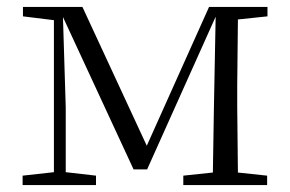

<svg xmlns="http://www.w3.org/2000/svg" viewBox="-20 -532 833 552"><path d="M135 0H256V-27L169 -37V-223L161 -483L364 -45H403L600 -484L595 -222L592 -36L507 -27V0H748V-27L664 -36L662 -227V-285L664 -476L749 -485V-512H581L402 -113L217 -512H46V-485L135 -474V-37L45 -27V0Z"/></svg>

Font: Noto Serif CJK SC Light
Style: Regular
Weight: 300
Designer: Ryoko NISHIZUKA 西塚涼子 (kana & ideographs); Frank Grießhammer (Latin, Greek & Cyrillic); Wenlong ZHANG 张文龙 (bopomofo); San
Foundry: Adobe
Version: Version 2.001;hotconv 1.1.0;makeotfexe 2.6.0